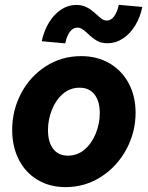

<svg xmlns="http://www.w3.org/2000/svg" viewBox="-20 -765 610 793"><path d="M30.3 -228.5Q30.3 -309.1 67.1 -379.2Q104 -449.2 169.2 -491.2Q234.4 -533.2 314.9 -533.2Q381.8 -533.2 432.9 -503.2Q483.9 -473.1 512 -420.2Q540 -367.2 540 -299.3Q540 -219.2 502 -148.4Q463.9 -77.6 397.7 -34.9Q331.5 7.8 251 7.8Q184.6 7.8 134.5 -22.5Q84.5 -52.7 57.4 -106.4Q30.3 -160.2 30.3 -228.5ZM392.1 -297.9Q392.1 -346.7 370.4 -374.8Q348.6 -402.8 308.6 -402.8Q269.5 -402.8 239.7 -377.2Q210 -351.6 194.1 -311Q178.2 -270.5 178.2 -227.5Q178.2 -178.7 199.5 -150.4Q220.7 -122.1 260.7 -122.1Q299.8 -122.1 329.6 -147.7Q359.4 -173.3 375.7 -214.1Q392.1 -254.9 392.1 -297.9ZM294.9 -744.6Q314 -744.6 329.1 -738.8Q344.2 -732.9 354.7 -725.1Q365.2 -717.3 379.4 -704.6Q393.1 -691.9 401.9 -686Q410.6 -680.2 420.9 -680.2Q439 -680.2 451.7 -698Q464.4 -715.8 470.7 -745.1L567.9 -736.3Q559.1 -693.4 538.1 -659.2Q517.1 -625 487.5 -605.7Q458 -586.4 424.3 -586.4Q397.9 -586.4 380.4 -596.7Q362.8 -606.9 343.3 -625.5Q329.1 -638.7 319.8 -644.8Q310.5 -650.9 299.3 -650.9Q281.2 -650.9 268.3 -633.3Q255.4 -615.7 249.5 -585.9L152.3 -594.7Q161.6 -638.2 182.6 -672.4Q203.6 -706.5 232.7 -725.6Q261.7 -744.6 294.9 -744.6Z"/></svg>

Font: Reddit Sans Vanilla ExtraBold
Style: Italic
Weight: 800
Italic angle: -11.25°
Designer: Stephen Hutchings
Version: Version 1.013